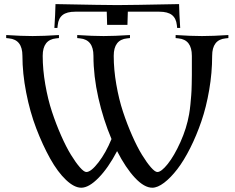

<svg xmlns="http://www.w3.org/2000/svg" viewBox="-20 -901 1129 924"><path d="M593.3 -781.2H495.6Q494.6 -827.6 493.7 -844.7H341.8Q301.8 -844.7 281.5 -828.9Q261.2 -813 257.8 -780.3L256.3 -766.6H241.7Q246.1 -834 247.1 -881.3Q484.4 -876.5 544.4 -876.5Q604.5 -876.5 841.8 -881.3Q842.8 -834 847.2 -766.6H832.5L831.1 -780.3Q827.6 -813 807.4 -828.9Q787.1 -844.7 747.1 -844.7H595.2Q594.2 -827.6 593.3 -781.2ZM1001 -632.3Q1001 -550.8 986.8 -468.3Q972.7 -385.7 949.2 -317.4Q925.8 -249 895.5 -188.7Q865.2 -128.4 833.3 -86.9Q801.3 -45.4 769.8 -21.5Q738.3 2.4 712.9 2.4Q674.3 2.4 629.6 -45.2Q585 -92.8 543.5 -173.8Q501 -92.8 454.3 -45.2Q407.7 2.4 371.1 2.4Q337.4 2.4 297.6 -35.2Q257.8 -72.8 221.4 -137.9Q185.1 -203.1 154.5 -283Q124 -362.8 106 -455.6Q87.9 -548.3 87.9 -632.3Q87.9 -710 23.4 -716.3L9.8 -717.8V-732.4Q84.5 -727.5 136.7 -727.5Q189 -727.5 263.7 -732.4V-717.8L250 -716.3Q185.5 -710 185.5 -632.3Q185.5 -565.9 198 -494.4Q210.4 -422.9 230.2 -363Q250 -303.2 274.2 -248.5Q298.3 -193.8 321.5 -156Q344.7 -118.2 364.5 -95.7Q384.3 -73.2 395.5 -73.2Q418 -73.2 453.9 -119.6Q489.7 -166 516.6 -231.9Q477.1 -325.2 453.4 -429.9Q429.7 -534.7 429.7 -632.3Q429.7 -710 365.2 -716.3L351.6 -717.8V-732.4Q426.3 -727.5 478.5 -727.5Q530.8 -727.5 605.5 -732.4V-717.8L591.8 -716.3Q527.3 -710 527.3 -632.3Q527.3 -565.9 539.8 -494.4Q552.2 -422.9 572 -363Q591.8 -303.2 616 -248.5Q640.1 -193.8 663.3 -156Q686.5 -118.2 706.3 -95.7Q726.1 -73.2 737.3 -73.2Q756.3 -73.2 787.4 -112.1Q818.4 -150.9 848.4 -217.5Q878.4 -284.2 890.1 -351.1Q894 -373 896.5 -399.4Q898.9 -425.8 900.4 -443.8Q901.9 -461.9 902.6 -495.4Q903.3 -528.8 903.3 -539.8Q903.3 -550.8 903.3 -589.6Q903.3 -628.4 903.3 -632.3Q903.3 -710 838.9 -716.3L825.2 -717.8V-732.4Q899.9 -727.5 952.1 -727.5Q1004.4 -727.5 1079.1 -732.4V-717.8L1065.4 -716.3Q1001 -710 1001 -632.3Z"/></svg>

Font: Flanker
Style: Regular
Weight: 400
Designer: Flanker
Foundry: Flanker
Version: Version 2.027